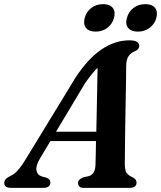

<svg xmlns="http://www.w3.org/2000/svg" viewBox="-46 -906 776 926"><path d="M147 -142Q126 -107 129.8 -84.8Q133.5 -62.5 155.5 -55L178.5 -49Q197 -41 197 -26.5Q197 0 163 0H7Q-25.5 0 -25.5 -23.5Q-25.5 -34 -18.8 -41.8Q-12 -49.5 7 -59Q25 -66.5 44.8 -90.2Q64.5 -114 85 -149.5L319 -533Q379.5 -624.5 444.2 -668Q509 -711.5 578 -711.5Q604 -711.5 614.8 -704Q625.5 -696.5 625.5 -685Q625.5 -668.5 607 -660Q586.5 -652.5 574.8 -636.2Q563 -620 562.5 -588Q562.5 -563 561.8 -513.8Q561 -464.5 559.8 -404Q558.5 -343.5 557.8 -284.2Q557 -225 556.5 -179Q556 -133 556 -113Q556.5 -86 564 -73.2Q571.5 -60.5 597 -49Q612.5 -40 612.5 -25.5Q612.5 0 578.5 0H357.5Q342.5 0 336.5 -6.8Q330.5 -13.5 330.5 -23Q330.5 -41 355.5 -50.5L383.5 -57Q413.5 -66.5 414.5 -111.5Q415 -129 415.8 -158.8Q416.5 -188.5 417 -225.5H197ZM364.5 -505 224 -270.5H418.5Q419.5 -323 420.8 -380Q422 -437 423 -489Q424 -541 424.5 -579Q412.5 -567.5 397.8 -549.8Q383 -532 364.5 -505ZM415.5 -753.5Q383 -753.5 368.8 -771.5Q354.5 -789.5 362.5 -819.5Q370.5 -850 394.8 -868Q419 -886 451.5 -886Q483.5 -886 497.8 -868Q512 -850 504 -819.5Q495.5 -790 471.8 -771.8Q448 -753.5 415.5 -753.5ZM619 -753.5Q586.5 -753.5 572 -771.5Q557.5 -789.5 566 -819.5Q574 -849.5 598 -867.8Q622 -886 654.5 -886Q687.5 -886 701.8 -868Q716 -850 708 -819.5Q700 -790 675.8 -771.8Q651.5 -753.5 619 -753.5Z"/></svg>

Font: Fraunces 9pt S000 SemiBold
Style: Italic
Weight: 600
Italic angle: -16°
Version: Version 1.000; ttfautohint (v1.8.3)